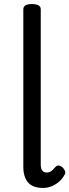

<svg xmlns="http://www.w3.org/2000/svg" viewBox="-20 -910 342 947"><path d="M193 17Q142 17 118.5 -10Q95 -37 95 -88V-864Q95 -877 105.5 -883.5Q116 -890 137 -890Q159 -890 170 -883.5Q181 -877 181 -864V-99Q181 -77 189 -68Q197 -59 210 -59Q220 -59 227 -62.5Q234 -66 241 -73Q248 -80 255 -88Q262 -95 271 -93.5Q280 -92 290 -83Q297 -76 300.5 -66.5Q304 -57 299 -49Q288 -28 271 -13.5Q254 1 234 9Q214 17 193 17Z"/></svg>

Font: Playwrite IT Moderna
Style: Regular
Weight: 400
Designer: Veronika Burian, José Scaglione
Foundry: TypeTogether
Version: Version 1.002